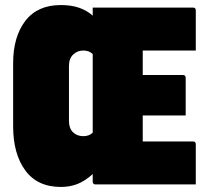

<svg xmlns="http://www.w3.org/2000/svg" viewBox="-20 -730 840 760"><path d="M221 -710Q263 -710 294 -699Q325 -688 347 -668V-700H744Q755 -700 755 -689V-530H545V-433H704Q715 -433 715 -422V-273H545V-170H744Q755 -170 755 -159V0H358Q347 0 347 -11V-41Q316 -13 286 -1.5Q256 10 221 10Q128 10 80 -55.5Q32 -121 32 -230V-480Q32 -584 80 -647Q128 -710 221 -710ZM253 -251Q253 -222 269 -206.5Q285 -191 310 -191Q333 -191 347 -205V-516Q333 -530 310 -530Q286 -530 269.5 -514Q253 -498 253 -470Z"/></svg>

Font: Recursive Sn Lnr St XBk
Style: Regular
Weight: 1000
Version: Version 1.079;hotconv 1.0.112;makeotfexe 2.5.65598; ttfautoh